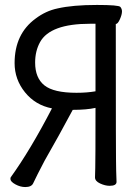

<svg xmlns="http://www.w3.org/2000/svg" viewBox="-20 -735 540 776"><path d="M82 21Q62 21 42 10Q22 -1 22 -12L23 -18Q103 -129 190 -297Q123 -310 81 -362Q39 -414 39 -480Q39 -598 124 -660Q165 -691 213 -701Q274 -715 372 -715Q460 -715 466.5 -707Q473 -699 473 -689Q473 -676 464.5 -657Q456 -638 448 -638Q448 -75 449.5 -46Q451 -17 451 0Q451 16 423 16Q405 16 384.5 6.5Q364 -3 364 -18Q364 -30 365 -56Q366 -82 366 -299Q330 -291 274 -291Q219 -188 160 -85Q128 -24 114 6Q107 21 82 21ZM289 -360Q332 -360 366 -366V-639H344Q183 -639 142 -565Q122 -529 122 -482Q122 -420 159.5 -390Q197 -360 289 -360Z"/></svg>

Font: LXGW WenKai Mono TC
Style: Bold
Weight: 700
Designer: LXGW / Fontworks Inc.
Foundry: LXGW / Fontworks Inc.
Version: Version 1.330